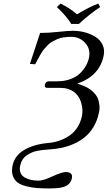

<svg xmlns="http://www.w3.org/2000/svg" viewBox="-20 -832 608 1084"><path d="M253.4 12.2Q236.8 13.2 224.6 14.4Q212.4 15.6 193.4 19Q174.3 22.5 160.2 28.8Q146 35.2 131.6 44.7Q117.2 54.2 107.4 69.3Q97.7 84.5 93.8 104Q88.9 126.5 95.9 143.6Q103 160.6 119.1 169.9Q135.3 179.2 155.3 183.6Q175.3 188 199.2 188Q223.6 188 276.4 163.6Q329.1 139.2 353.5 139.2Q370.1 139.2 379.9 147.7Q389.6 156.2 385.7 174.8Q379.9 203.6 353.5 217.8Q326.7 231.9 262.7 231.9Q220.2 231.9 189.9 229.7Q159.7 227.5 128.2 219.5Q96.7 211.4 78.6 197.8Q60.5 184.1 52.2 159.7Q43.9 135.3 51.3 101.1Q63 46.4 116.9 14.4Q170.9 -17.6 253.4 -24.9Q282.7 -27.3 309.6 -36.1Q337.4 -44.9 365.2 -61.8Q393.1 -78.6 413.6 -107.9Q434.1 -137.2 442.4 -175.8Q444.8 -187 445.3 -200.7Q445.8 -214.4 443.4 -229.7Q440.9 -245.1 435.8 -260Q430.7 -274.9 420.9 -288.8Q411.1 -302.7 397.7 -313Q384.3 -323.2 364.5 -329.6Q344.7 -335.9 320.3 -335.9H247.6Q229.5 -335.9 233.4 -354Q235.4 -362.8 241.2 -367.9Q247.1 -373 255.4 -373H302.2Q344.7 -373 378.7 -385.7Q412.6 -398.4 433.1 -419.2Q453.6 -439.9 465.6 -461.4Q477.5 -482.9 482.4 -505.9Q492.7 -554.7 461.2 -589.4Q429.7 -624 381.8 -624Q359.4 -624 339.6 -621.1Q319.8 -618.2 303.7 -611.1Q287.6 -604 274.4 -596.7Q261.2 -589.4 249 -576.7L228.5 -554.2Q220.2 -544.4 210.2 -527.3Q200.2 -510.3 194.3 -499L178.7 -469.2L148.9 -471.2L206.5 -646Q253.4 -646 308.8 -652.1Q364.3 -658.2 391.1 -658.2Q426.8 -658.2 460.2 -649.2Q493.7 -640.1 520.3 -623Q546.9 -606 559.6 -578.1Q572.3 -550.3 564.9 -516.1Q541 -402.8 416.5 -359.9Q432.1 -355 445.6 -349.9Q459 -344.7 473.9 -336.7Q488.8 -328.6 499.5 -319.1Q510.3 -309.6 520.5 -296.6Q530.8 -283.7 535.2 -268.6Q539.6 -253.4 541.5 -233.9Q543.5 -214.4 537.6 -191.9Q528.3 -147.9 506.8 -113.5Q485.4 -79.1 458 -56.9Q430.7 -34.7 395.5 -19.3Q360.4 -3.9 326.2 2.9Q293.5 9.8 253.4 12.2ZM382.3 -696.8Q356.4 -740.2 301.3 -792L321.8 -812Q375.5 -785.6 414.6 -751Q479.5 -790.5 534.7 -812L545.4 -792Q488.8 -755.4 425.3 -696.8Z"/></svg>

Font: Linux Biolinum G
Style: Italic
Weight: 400
Italic angle: -12°
Designer: Philipp H. Poll
Foundry: Philipp H. Poll
Version: Version 0.5.1